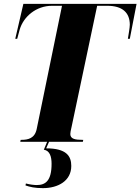

<svg xmlns="http://www.w3.org/2000/svg" viewBox="-20 -734 727 994"><path d="M85 0H224L207 41C238 46 247 77 247 114C247 203 215 224 170 224C155 224 134 221 114 216L112 226C135 234 160 240 202 240C280 240 349 203 349 125C349 74 324 34 219 34L234 0H409L411 -10H407C371 -10 344 -14 344 -40C344 -47 346 -58 351 -79L483 -704H536C613 -704 652 -669 652 -606C652 -591 645 -552 642 -533H652L687 -714H101L59 -533H69L82 -581C102 -649 168 -704 249 -704H301L170 -66C160 -18 126 -10 91 -10H87Z"/></svg>

Font: Noto Serif Display Condensed Black
Style: Italic
Weight: 900
Width: 3
Italic angle: -12°
Designer: Monotype Design Team
Foundry: Monotype Imaging Inc.
Version: Version 2.009